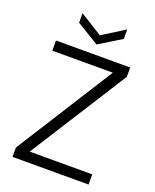

<svg xmlns="http://www.w3.org/2000/svg" viewBox="-162 -989 876 1082"><g transform="rotate(20 276.0 -448.0)"><path d="M48 0V-56L417 -639H54V-700H499V-644L129 -61H504V0ZM276 -757 142 -839V-896L276 -812L410 -896V-839Z"/></g></svg>

Font: DM Sans 9pt Light
Style: Regular
Weight: 300
Version: Version 4.004;gftools[0.9.30]